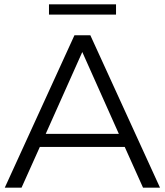

<svg xmlns="http://www.w3.org/2000/svg" viewBox="-20 -862 757 882"><path d="M2 0H79L163 -187H553L637 0H715L395 -700H322ZM358 -623 526 -247H190ZM513 -795V-842H205V-795Z"/></svg>

Font: Malon Grotesk
Style: Regular
Weight: 400
Designer: Julieta Ulanovsky
Foundry: Julieta Ulanovsky
Version: Version 7.200